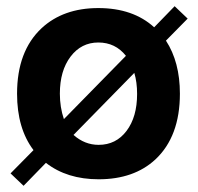

<svg xmlns="http://www.w3.org/2000/svg" viewBox="-20 -567 639 619"><path d="M88 -83Q35 -153 35 -265Q35 -402 114 -476Q184 -541 297 -541Q409 -541 477 -479L543 -547L585 -507L515 -436Q560 -367 560 -265Q560 -127 481 -53Q412 11 298 11Q196 11 128 -42L56 32L14 -8ZM186 -183 386 -387Q352 -430 297 -430Q242 -430 207.5 -384.5Q173 -339 173 -265Q173 -221 186 -183ZM413 -332 217 -132Q253 -100 298 -100Q354 -100 388 -145Q422 -190 422 -264Q422 -302 413 -332Z"/></svg>

Font: Almarai Bold
Style: Regular
Weight: 700
Designer: Boutros International 2019
Foundry: Created by Boutros International 2019
Version: Version 1.10